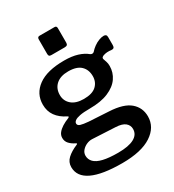

<svg xmlns="http://www.w3.org/2000/svg" viewBox="-215 -863 1052 1160"><g transform="rotate(-30 311.0 -283.5)"><path d="M579 -548Q588 -548 593.5 -543.5Q599 -539 599 -528V-472Q599 -459 593.5 -454Q588 -449 577 -450Q563 -452 550.5 -451.5Q538 -451 528 -448Q502 -442 508 -425Q511 -416 515.5 -403Q520 -390 520 -372Q520 -327 494.5 -290Q469 -253 417 -231Q365 -209 287 -209Q243 -209 217.5 -204Q192 -199 181 -190.5Q170 -182 170 -172Q170 -158 187.5 -152.5Q205 -147 242 -144L380 -136Q478 -131 523 -92.5Q568 -54 568 7Q568 82 497.5 128.5Q427 175 293 175Q154 175 83.5 141.5Q13 108 13 42Q13 7 39 -17Q65 -41 108 -59Q121 -64 108 -70Q85 -81 69.5 -97.5Q54 -114 54 -138Q54 -157 66 -172.5Q78 -188 98.5 -201Q119 -214 145 -224Q150 -226 151.5 -229.5Q153 -233 146 -236Q101 -258 77 -291.5Q53 -325 53 -371Q53 -447 115.5 -492.5Q178 -538 297 -538Q351 -538 389.5 -526Q428 -514 453 -493Q460 -488 467 -488.5Q474 -489 479 -494Q491 -508 508 -520.5Q525 -533 544 -540.5Q563 -548 579 -548ZM286 -277Q345 -277 373 -303Q401 -329 401 -370Q401 -415 373 -442Q345 -469 286 -469Q231 -469 201 -442Q171 -415 171 -370Q171 -329 201 -303Q231 -277 286 -277ZM207 -42Q188 -43 168.5 -34.5Q149 -26 135.5 -10.5Q122 5 122 25Q122 51 140.5 70Q159 89 199 98.5Q239 108 303 108Q376 108 414 87.5Q452 67 452 28Q452 2 431.5 -15Q411 -32 366 -34ZM363 -726V-626Q363 -615 358 -610Q353 -605 340 -605H248Q237 -605 233 -609.5Q229 -614 229 -624V-725Q229 -742 244 -742H349Q363 -742 363 -726Z"/></g></svg>

Font: Libre Franklin Thin SemiBold
Style: Regular
Weight: 600
Version: Version 3.000